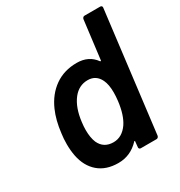

<svg xmlns="http://www.w3.org/2000/svg" viewBox="-168 -816 881 940"><g transform="rotate(-30 272.5 -346.0)"><path d="M446 -700H535Q540 -700 543 -696.5Q546 -693 545 -688L462 -12Q461 -7 457.5 -3.5Q454 0 449 0H360Q355 0 352 -3.5Q349 -7 350 -12L353 -42Q354 -45 352 -46Q350 -47 348 -44Q299 8 230 8Q161 8 118 -29Q75 -66 62 -132Q56 -164 56 -198Q56 -230 60 -257Q68 -327 91 -379Q120 -445 172.5 -482Q225 -519 297 -519Q364 -519 400 -469Q402 -467 404 -467.5Q406 -468 406 -471L433 -688Q434 -693 437.5 -696.5Q441 -700 446 -700ZM379 -256Q382 -282 382 -303Q382 -348 369 -375Q348 -419 301 -419Q251 -419 218 -377Q183 -332 174 -255Q171 -233 171 -212Q171 -169 183 -140Q205 -92 260 -92Q309 -92 342 -140Q370 -182 379 -256Z"/></g></svg>

Font: Barlow SemiBold
Style: Italic
Weight: 600
Italic angle: -7°
Designer: Jeremy Tribby
Foundry: Tribby Type
Version: Version 1.408